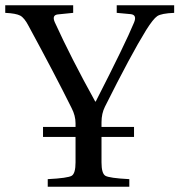

<svg xmlns="http://www.w3.org/2000/svg" viewBox="-32 -712 684 732"><path d="M-12 -663V-692H247V-663L188 -657Q165 -654 177 -627Q239 -491 331 -325H333Q446 -546 479 -626Q491 -655 467 -658L413 -663V-692H632V-663Q583 -661 567.5 -650.5Q552 -640 525 -597Q468 -505 368 -305Q355 -279 355 -246V-228H479V-190H355V-93Q355 -51 369.5 -42Q384 -33 461 -29V0H150V-29Q227 -33 241.5 -42Q256 -51 256 -93V-190H132V-228H256V-242Q256 -271 241 -300Q178 -427 77 -613Q61 -644 45 -652.5Q29 -661 -12 -663Z"/></svg>

Font: Linguistics Pro
Style: Regular
Weight: 400
Designer: Stefan Peev, Context Ltd
Foundry: Stefan Peev, Context Ltd
Version: Version 001.000